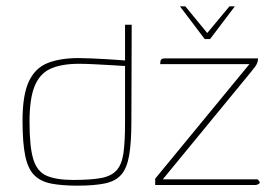

<svg xmlns="http://www.w3.org/2000/svg" viewBox="-20 -583 853 605"><path d="M547 -563H564L633 -479L703 -563H720L642 -460H625ZM51 -203Q51 -284 71 -326.5Q91 -369 130.5 -384.5Q170 -400 227 -400Q242 -400 266.5 -399Q291 -398 316.5 -396.5Q342 -395 361 -393.5Q380 -392 385 -391L374 -384V-505H395L394 -201Q394 -134 387 -93.5Q380 -53 362 -32.5Q344 -12 310.5 -5Q277 2 224 2Q175 2 141.5 -4.5Q108 -11 88 -31Q68 -51 59.5 -92Q51 -133 51 -203ZM211 -16Q266 -16 298.5 -22Q331 -28 347.5 -46.5Q364 -65 369 -100.5Q374 -136 374 -196V-375Q360 -376 333.5 -377.5Q307 -379 278.5 -380.5Q250 -382 229 -382Q175 -382 140.5 -367Q106 -352 89.5 -312.5Q73 -273 73 -199Q73 -120 85 -81Q97 -42 127.5 -29Q158 -16 211 -16ZM493 -18H792L796 -13Q801 -8 796 -4Q791 0 782 0H469V-20L766 -381H485V-384Q485 -392 488 -395.5Q491 -399 500 -399H793Q793 -392 791 -386Q789 -380 784 -373Q779 -366 769 -354Z"/></svg>

Font: Genos Thin
Style: Regular
Weight: 100
Designer: Robert E. Leuschke
Foundry: Robert E. Leuschke
Version: Version 1.010